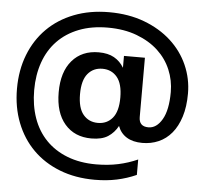

<svg xmlns="http://www.w3.org/2000/svg" viewBox="-57 -782 1029 968"><g transform="rotate(5 457.5 -298.0)"><path d="M422 -80Q337 -80 287.5 -137.5Q238 -195 238 -298Q238 -401 287.5 -458.5Q337 -516 422 -516Q469 -516 500 -498.5Q531 -481 550 -449V-509H656V-209Q656 -161 704 -161Q745 -161 773 -209Q801 -257 801 -348Q801 -407 778.5 -460.5Q756 -514 712.5 -554.5Q669 -595 604.5 -619.5Q540 -644 457 -644Q375 -644 311 -619Q247 -594 203 -548.5Q159 -503 136.5 -439Q114 -375 114 -298Q114 -221 136.5 -157Q159 -93 203 -47.5Q247 -2 311 23Q375 48 457 48Q517 48 568.5 37Q620 26 667 5V83Q620 104 568.5 115Q517 126 457 126Q359 126 279.5 95Q200 64 144 8Q88 -48 57.5 -126Q27 -204 27 -298Q27 -392 57.5 -470Q88 -548 144 -604Q200 -660 279.5 -691Q359 -722 457 -722Q556 -722 635.5 -692Q715 -662 771.5 -610.5Q828 -559 858 -491Q888 -423 888 -348Q888 -281 872 -230.5Q856 -180 828 -146.5Q800 -113 762 -96.5Q724 -80 680 -80Q632 -80 600.5 -99.5Q569 -119 556 -155Q537 -120 506 -100Q475 -80 422 -80ZM448 -161Q494 -161 522 -194.5Q550 -228 550 -298Q550 -368 522 -401.5Q494 -435 448 -435Q402 -435 374 -401.5Q346 -368 346 -298Q346 -228 374 -194.5Q402 -161 448 -161Z"/></g></svg>

Font: Firefly Display
Style: Bold
Weight: 700
Designer: Colophon Foundry, Jonny Pinhorn
Foundry: Colophon Foundry
Version: Version 1.200; ttfautohint (v1.8.3)